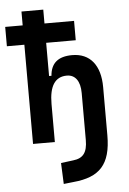

<svg xmlns="http://www.w3.org/2000/svg" viewBox="-63 -777 711 1058"><g transform="rotate(-5 293.0 -248.5)"><path d="M96.7 0H217.3V-210.4C217.3 -310.1 250 -358.9 314.9 -358.9C361.3 -358.9 388.2 -321.8 388.2 -256.3V3.9C388.2 72.8 364.3 103.5 309.6 109.4L241.2 118.2L246.1 234.4L299.8 228.5C445.8 215.3 508.8 149.9 508.8 -11.7V-278.3C508.8 -399.4 452.6 -468.8 354 -468.8C275.9 -468.8 235.8 -434.6 230.5 -365.2H217.3V-548.8H380.9V-655.8H217.3V-732.4H96.7V-655.8H0V-548.8H96.7Z"/></g></svg>

Font: Cascadia Mono SemiBold
Style: Regular
Weight: 600
Monospace: yes
Designer: Aaron Bell
Foundry: Saja Typeworks
Version: Version 2404.023